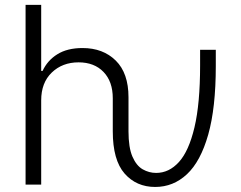

<svg xmlns="http://www.w3.org/2000/svg" viewBox="-20 -747 976 777"><path d="M83.5 0V-727.3H146.7V-459.9H152.3Q171.9 -502.5 212.2 -527.5Q252.5 -552.6 313.9 -552.6Q397 -552.6 448.5 -501.8Q500 -451 500 -353.3V-215.6Q500 -149.9 516 -113.1Q532 -76.3 557.5 -61.8Q583.1 -47.2 611.9 -47.2Q664.1 -47.2 704.2 -91.4Q744.3 -135.7 767 -231.7Q789.8 -327.8 789.8 -482.6V-545.5H853.3V-479.8Q853.3 -310.4 822.6 -202.1Q791.9 -93.8 736.7 -42.1Q681.5 9.6 608 9.6Q532 9.6 484.2 -44.7Q436.4 -99.1 436.4 -215.6V-349.4Q436.4 -416.9 399 -455.8Q361.5 -494.7 297.9 -494.7Q232.6 -494.7 189.6 -453.5Q146.7 -412.3 146.7 -340.9V0Z"/></svg>

Font: Inter Zeller Light
Style: Regular
Weight: 300
Designer: Rasmus Andersson; Joe Bland
Foundry: zeller
Version: Version 3.015;git-dec3a8cb1